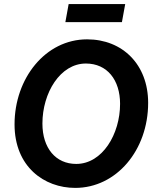

<svg xmlns="http://www.w3.org/2000/svg" viewBox="-20 -905 762 937"><path d="M347 12C548 12 703 -172 703 -403C703 -590 578 -713 405 -713C202 -713 51 -523 51 -298C51 -91 196 12 347 12ZM352 -105C252 -105 187 -182 187 -302C187 -452 274 -595 399 -595C503 -595 566 -515 566 -398C566 -251 480 -105 352 -105ZM299 -797H575L591 -885H315Z"/></svg>

Font: Fixel Text 20240404 SemiBold
Style: Italic
Weight: 600
Width: 4
Italic angle: -10°
Designer: AlfaBravo + MacPaw
Foundry: Kyrylo Tkachov, Marchela Mozhyna, Serhii Makarenko, Maria Weinstein, Zakhar Kryvoshyya
Version: Version 1.211;Glyphs 3.2 (3225)